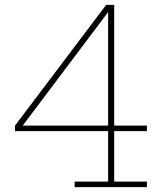

<svg xmlns="http://www.w3.org/2000/svg" viewBox="-20 -772 678 792"><path d="M451 -752V-23H586V0H288V-23H426V-730L418 -752ZM586 -254V-231H42V-254ZM418 -752 441 -742 64 -241 42 -254Z"/></svg>

Font: Hepta Slab ExtraLight
Style: Regular
Weight: 200
Designer: Michael LaGattuta
Foundry: Michael LaGattuta
Version: Version 1.100